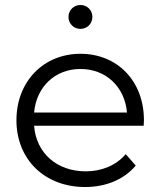

<svg xmlns="http://www.w3.org/2000/svg" viewBox="-20 -746 644 771"><path d="M303 -630C330 -630 351 -651 351 -678C351 -705 330 -726 303 -726C276 -726 255 -705 255 -678C255 -651 276 -630 303 -630ZM558 -263C558 -421 451 -530 303 -530C155 -530 46 -419 46 -263C46 -107 158 5 322 5C405 5 478 -25 525 -81L485 -127C445 -81 388 -58 324 -58C209 -58 125 -131 117 -241H557C557 -249 558 -257 558 -263ZM303 -469C406 -469 481 -397 490 -294H117C126 -397 201 -469 303 -469Z"/></svg>

Font: Talent
Style: Regular
Weight: 400
Designer: Mike Powis
Version: Version 1.001;hotconv 1.0.109;makeotfexe 2.5.65596